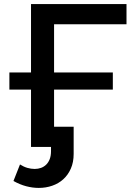

<svg xmlns="http://www.w3.org/2000/svg" viewBox="-20 -720 664 941"><path d="M170 201Q140 201 108.5 192.8Q77 184.5 46 167L78 86Q96 97.5 114.2 102.8Q132.5 108 150 108Q166.5 108 181 102.8Q195.5 97.5 206.5 86.8Q217.5 76 223.8 59.5Q230 43 230 21V0H132V-281H26V-365H132V-700H600V-601H245V-365H533V-281H245V-99H341V34Q341 75 327.2 106.2Q313.5 137.5 290.2 158.5Q267 179.5 236 190.2Q205 201 170 201Z"/></svg>

Font: Argentum Sans
Style: Regular
Weight: 400
Designer: Julieta Ulanovsky, Owen Earl, Chris M. Simpson, Rasmus Andersson, Cristiano Sobral
Foundry: The Argentum Sans Project Authors
Version: Version 3.135; ttfautohint (v1.8.4.7-5d5b-dirty)